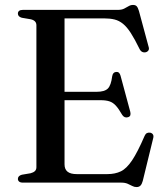

<svg xmlns="http://www.w3.org/2000/svg" viewBox="-20 -740 672 778"><path d="M201.5 -368H371.5Q403.5 -368 416.8 -381Q430 -394 434.5 -430.5Q436 -439.5 440 -443.8Q444 -448 450.5 -448.5Q464 -450 468.5 -433L508 -286.5Q510 -277.5 507.8 -272.2Q505.5 -267 498.5 -265Q491.5 -263 485.8 -265.2Q480 -267.5 475.5 -274Q461.5 -298.5 449.8 -311.5Q438 -324.5 423.8 -329.2Q409.5 -334 388 -334H201.5ZM52.5 -685Q52.5 -692 57.5 -696Q62.5 -700 73 -700H458.5Q473 -700 483 -705Q493 -710 501.2 -715Q509.5 -720 519 -720Q529 -720 534 -714.5Q539 -709 543 -695.5L582 -551Q585 -542.5 582 -536.8Q579 -531 571.5 -528.5Q563.5 -526.5 556.8 -529.5Q550 -532.5 545.5 -541.5Q526 -581.5 510.2 -606Q494.5 -630.5 478.5 -643.5Q462.5 -656.5 444.2 -661Q426 -665.5 402.5 -665.5H241.5V-74Q241.5 -54 253.8 -44.2Q266 -34.5 291 -34.5H415Q446.5 -34.5 469.8 -45.8Q493 -57 515.2 -90.2Q537.5 -123.5 566 -189.5Q569.5 -197.5 575 -200.5Q580.5 -203.5 588 -202.5Q596 -201 599.8 -195Q603.5 -189 600.5 -179L558.5 -7Q555 6 549.2 12Q543.5 18 533 18Q524 18 515.8 13.5Q507.5 9 497 4.5Q486.5 0 471 0H73Q62.5 0 57.5 -4.2Q52.5 -8.5 52.5 -15Q52.5 -27.5 68.5 -32L104 -38Q115.5 -41 121.5 -46.8Q127.5 -52.5 127.5 -62.5V-637.5Q127.5 -647.5 121.5 -653.5Q115.5 -659.5 104 -662L68.5 -668Q52.5 -672.5 52.5 -685Z"/></svg>

Font: Fraunces 48pt
Style: Regular
Weight: 400
Version: Version 1.000;[b76b70a41]